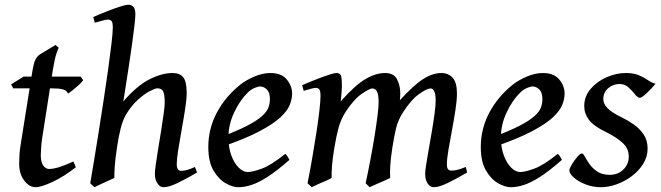

<svg xmlns="http://www.w3.org/2000/svg" viewBox="-20 -762 2762 802"><path d="M327.6 -427.2Q321.3 -418 308.3 -406.2Q295.4 -394.5 282.7 -384.5Q270 -374.5 264.2 -371.1Q258.3 -384.8 241.7 -388.9Q225.1 -393.1 190.4 -393.1H35.2L26.4 -409.7L78.6 -441.9H316.9ZM296.9 -63.5Q247.1 -24.4 199.5 -2.2Q151.9 20 128.4 20Q102.5 20 81.3 -7.6Q60.1 -35.2 60.1 -78.1Q60.1 -96.7 61.3 -116Q62.5 -135.3 66.9 -162.1L114.3 -459Q120.6 -498 127.7 -512.5Q134.8 -526.9 147.9 -535.6L211.9 -574.2L225.6 -562Q222.2 -558.6 215.1 -536.4Q208 -514.2 200.7 -470.2L156.2 -185.1Q153.3 -166 151.9 -145Q150.4 -124 150.4 -114.3Q150.4 -84 160.9 -70.1Q171.4 -56.2 185.1 -56.2Q202.1 -56.2 226.1 -63.5Q250 -70.8 286.6 -87.4Z M803.2 -41.5Q758.3 -15.1 721.9 2.4Q685.5 20 663.1 20Q648.9 20 637.9 4.6Q627 -10.7 627 -37.1Q627 -47.4 630.9 -76.2Q634.8 -105 641.1 -143.1Q647.5 -181.2 653.6 -219.5Q659.7 -257.8 663.8 -288.3Q668 -318.8 668 -332Q668 -367.2 661.6 -380.1Q655.3 -393.1 636.7 -393.1Q628.4 -393.1 606.2 -381.6Q584 -370.1 556.9 -346.2Q529.8 -322.3 506.8 -284.2Q493.2 -261.2 484.1 -225.8Q475.1 -190.4 468.8 -147Q460.9 -93.3 459.2 -65.4Q457.5 -37.6 457.5 -18.6Q449.2 -14.6 432.4 -7.1Q415.5 0.5 398.9 8.1Q382.3 15.6 374.5 20L356.9 3.4Q362.8 -31.2 372.1 -86.7Q381.3 -142.1 391.8 -208.5Q402.3 -274.9 412.8 -343.3Q423.3 -411.6 431.9 -473.1Q440.4 -534.7 445.8 -580.8Q451.2 -627 451.2 -647.5Q451.2 -669.9 445.1 -675Q439 -680.2 431.2 -680.2Q422.9 -680.2 404.3 -675Q385.7 -669.9 376 -667L369.6 -690.9Q397 -703.1 427 -714.8Q457 -726.6 481.4 -734.4Q505.9 -742.2 515.6 -742.2Q528.8 -742.2 537.1 -733.4Q545.4 -724.6 545.4 -702.1Q545.4 -688.5 541.5 -654.1Q537.6 -619.6 531.2 -574.7Q524.9 -529.8 517.8 -483.4Q510.7 -437 504.6 -398.4Q498.5 -359.9 495.1 -338.4Q552.2 -404.3 604.5 -430.7Q656.7 -457 700.7 -457Q731.4 -457 745.6 -439Q759.8 -420.9 759.8 -373.5Q759.8 -348.1 753.4 -306.9Q747.1 -265.6 738.8 -220.2Q730.5 -174.8 724.4 -136Q718.3 -97.2 718.3 -77.1Q718.3 -60.5 723.6 -54.4Q729 -48.3 735.8 -48.3Q749 -48.3 762.9 -52.5Q776.9 -56.6 794.4 -64.5Z M1200.2 -371.1Q1200.2 -349.6 1190.7 -324.7Q1181.2 -299.8 1151.1 -271.7Q1121.1 -243.7 1061 -212.2Q1001 -180.7 899.9 -146.5L896.5 -187.5Q968.8 -214.4 1011.2 -236.3Q1053.7 -258.3 1074.2 -276.9Q1094.7 -295.4 1101.1 -312.5Q1107.4 -329.6 1107.4 -348.1Q1107.4 -376 1094.5 -388.4Q1081.5 -400.9 1066.4 -400.9Q1058.6 -400.9 1043 -394.5Q1027.3 -388.2 1014.2 -374.5Q982.4 -343.8 958.3 -292.7Q934.1 -241.7 934.1 -188Q934.1 -145.5 946.3 -112.8Q958.5 -80.1 977.1 -61.8Q995.6 -43.5 1014.6 -43.5Q1035.2 -43.5 1073.7 -57.6Q1112.3 -71.8 1171.4 -119.1Q1176.8 -116.2 1182.1 -106.9Q1187.5 -97.7 1189 -94.2Q1135.7 -47.4 1097.2 -22.9Q1058.6 1.5 1029.8 10.7Q1001 20 975.6 20Q952.1 20 922.9 3.7Q893.6 -12.7 871.8 -49.6Q850.1 -86.4 850.1 -147.9Q850.1 -224.6 886 -292Q921.9 -359.4 985.4 -409.7Q1007.8 -427.2 1042.2 -442.1Q1076.7 -457 1109.9 -457Q1155.8 -457 1178 -429.9Q1200.2 -402.8 1200.2 -371.1Z M1931.2 -41.5Q1886.2 -15.1 1850.1 2.4Q1814 20 1791 20Q1776.9 20 1766.4 4.6Q1755.9 -10.7 1755.9 -37.1Q1755.9 -47.4 1760.3 -75.2Q1764.6 -103 1771.2 -140.1Q1777.8 -177.2 1784.4 -216.3Q1791 -255.4 1795.4 -288.6Q1799.8 -321.8 1799.8 -341.3Q1799.8 -368.7 1793.9 -380.6Q1788.1 -392.6 1779.3 -392.6Q1763.7 -392.6 1731 -369.6Q1698.2 -346.7 1663.6 -293Q1643.1 -261.7 1634.8 -227.8Q1626.5 -193.8 1618.7 -144Q1611.8 -99.6 1610.1 -69.3Q1608.4 -39.1 1609.9 -18.6Q1600.6 -13.7 1583.5 -6.3Q1566.4 1 1549.6 8.3Q1532.7 15.6 1523.9 20L1507.3 3.4Q1518.1 -46.4 1527.8 -98.1Q1537.6 -149.9 1545.2 -197.3Q1552.7 -244.6 1557.1 -280.5Q1561.5 -316.4 1561.5 -334.5Q1561.5 -366.7 1554.7 -379.6Q1547.9 -392.6 1535.2 -392.6Q1524.4 -392.6 1491.2 -370.1Q1458 -347.7 1423.3 -293.9Q1404.3 -264.6 1394.5 -229.2Q1384.8 -193.8 1376.5 -144Q1369.1 -99.6 1366.9 -69.1Q1364.7 -38.6 1365.2 -18.6Q1356.9 -13.7 1340.1 -6.3Q1323.2 1 1306.6 8.3Q1290 15.6 1282.2 20L1264.6 3.4Q1274.9 -47.9 1284.4 -103Q1293.9 -158.2 1301.8 -209.2Q1309.6 -260.3 1314.2 -300.3Q1318.8 -340.3 1318.8 -361.3Q1318.8 -383.8 1313.2 -389.4Q1307.6 -395 1299.8 -395Q1293.5 -395 1281.2 -391.8Q1269 -388.7 1258.8 -385.5Q1248.5 -382.3 1248.5 -382.3L1242.2 -406.2Q1270 -418.5 1299.6 -429.9Q1329.1 -441.4 1352.5 -449.2Q1376 -457 1385.3 -457Q1400.4 -457 1404.3 -446.3Q1408.2 -435.5 1408.2 -400.9Q1408.2 -391.6 1406.5 -373Q1404.8 -354.5 1403.3 -338.4Q1460.9 -404.3 1504.9 -430.7Q1548.8 -457 1588.4 -457Q1625 -457 1638.4 -430.9Q1651.9 -404.8 1651.9 -372.6Q1651.9 -365.2 1651.4 -358.6Q1650.9 -352.1 1650.4 -343.3Q1707 -405.8 1747.1 -431.4Q1787.1 -457 1823.7 -457Q1852.1 -457 1870.4 -437.7Q1888.7 -418.5 1888.7 -371.1Q1888.7 -343.3 1882.3 -302Q1876 -260.7 1867.7 -216.6Q1859.4 -172.4 1853 -134.8Q1846.7 -97.2 1846.7 -77.1Q1846.7 -60.5 1851.6 -54.9Q1856.4 -49.3 1864.7 -49.3Q1878.9 -49.3 1892.1 -53Q1905.3 -56.6 1925.8 -64.5Z M2338.4 -371.1Q2338.4 -349.6 2328.9 -324.7Q2319.3 -299.8 2289.3 -271.7Q2259.3 -243.7 2199.2 -212.2Q2139.2 -180.7 2038.1 -146.5L2034.7 -187.5Q2106.9 -214.4 2149.4 -236.3Q2191.9 -258.3 2212.4 -276.9Q2232.9 -295.4 2239.3 -312.5Q2245.6 -329.6 2245.6 -348.1Q2245.6 -376 2232.7 -388.4Q2219.7 -400.9 2204.6 -400.9Q2196.8 -400.9 2181.2 -394.5Q2165.5 -388.2 2152.3 -374.5Q2120.6 -343.8 2096.4 -292.7Q2072.3 -241.7 2072.3 -188Q2072.3 -145.5 2084.5 -112.8Q2096.7 -80.1 2115.2 -61.8Q2133.8 -43.5 2152.8 -43.5Q2173.3 -43.5 2211.9 -57.6Q2250.5 -71.8 2309.6 -119.1Q2314.9 -116.2 2320.3 -106.9Q2325.7 -97.7 2327.1 -94.2Q2273.9 -47.4 2235.4 -22.9Q2196.8 1.5 2168 10.7Q2139.2 20 2113.8 20Q2090.3 20 2061 3.7Q2031.7 -12.7 2010 -49.6Q1988.3 -86.4 1988.3 -147.9Q1988.3 -224.6 2024.2 -292Q2060.1 -359.4 2123.5 -409.7Q2146 -427.2 2180.4 -442.1Q2214.8 -457 2248 -457Q2293.9 -457 2316.2 -429.9Q2338.4 -402.8 2338.4 -371.1Z M2718.3 -412.1Q2699.7 -390.1 2680.2 -371.8Q2660.6 -353.5 2652.8 -353.5Q2643.6 -353.5 2632.3 -367.9Q2621.1 -382.3 2605.5 -396.7Q2589.8 -411.1 2567.9 -411.1Q2541 -411.1 2520.5 -393.6Q2500 -376 2500 -347.7Q2500 -328.6 2517.6 -310.3Q2535.2 -292 2574.7 -272.9Q2601.1 -260.3 2626.5 -242.7Q2651.9 -225.1 2668.5 -200.4Q2685.1 -175.8 2685.1 -141.1Q2685.1 -107.4 2667 -78.1Q2648.9 -48.8 2619.9 -26.9Q2590.8 -4.9 2556.6 7.6Q2522.5 20 2490.7 20Q2456.5 20 2426.3 8.3Q2396 -3.4 2377.2 -20Q2358.4 -36.6 2358.4 -50.3Q2358.4 -58.1 2368.7 -75.2Q2378.9 -92.3 2391.4 -106.7Q2403.8 -121.1 2410.6 -121.1Q2416 -121.1 2423.1 -107.7Q2430.2 -94.2 2442.6 -76.4Q2455.1 -58.6 2475.3 -45.2Q2495.6 -31.7 2527.3 -31.7Q2561 -31.7 2583.7 -53.7Q2606.4 -75.7 2606.4 -107.9Q2606.4 -144 2577.1 -168.5Q2547.9 -192.9 2511.2 -210.4Q2459.5 -235.4 2439.9 -261.5Q2420.4 -287.6 2420.4 -318.8Q2420.4 -359.9 2447.5 -391.1Q2474.6 -422.4 2514.6 -439.7Q2554.7 -457 2593.8 -457Q2627.4 -457 2649.2 -447.5Q2670.9 -438 2686.8 -427Q2702.6 -416 2718.3 -412.1Z"/></svg>

Font: Gentium Book Plus
Style: Italic
Weight: 400
Italic angle: -8°
Designer: Victor Gaultney, Annie Olsen, Iska Routamaa, Becca Hirsbrunner
Foundry: SIL International
Version: Version 6.101